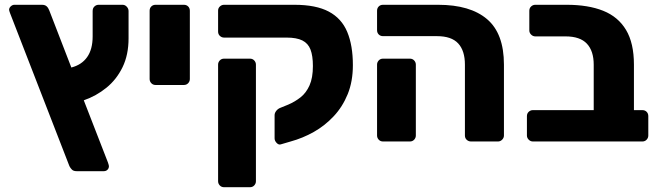

<svg xmlns="http://www.w3.org/2000/svg" viewBox="-20 -591 2754 802"><path d="M300 124Q287 124 280.5 117.5Q274 111 270 103L22 -536Q20 -542 19 -545Q18 -548 18 -550Q18 -558 25 -564.5Q32 -571 40 -571H155Q168 -571 175 -564.5Q182 -558 186 -547L278 -309Q321 -320 344 -352.5Q367 -385 367 -439V-545Q367 -557 374.5 -564Q382 -571 392 -571H492Q502 -571 509.5 -563Q517 -555 517 -545V-431Q517 -362 492 -310.5Q467 -259 424.5 -224.5Q382 -190 330 -172L431 88Q435 100 435 103Q435 112 429 118Q423 124 414 124Z M630 -236Q619 -236 612 -243.5Q605 -251 605 -261V-546Q605 -557 612 -564Q619 -571 630 -571H748Q759 -571 766 -564Q773 -557 773 -546V-261Q773 -251 766 -243.5Q759 -236 748 -236Z M916 191Q905 191 898 183.5Q891 176 891 166V-321Q891 -331 898 -338.5Q905 -346 916 -346H1024Q1035 -346 1042 -338.5Q1049 -331 1049 -321V166Q1049 176 1042 183.5Q1035 191 1024 191ZM1153 12Q1144 15 1135.5 6Q1127 -3 1127 -13V-110Q1127 -119 1134 -128Q1141 -137 1152 -141L1184 -154Q1212 -166 1235.5 -184.5Q1259 -203 1273 -234.5Q1287 -266 1287 -315Q1287 -358 1277 -384Q1267 -410 1243 -422Q1219 -434 1177 -434H916Q906 -434 898.5 -441Q891 -448 891 -459V-547Q891 -557 898.5 -564Q906 -571 916 -571H1210Q1300 -571 1353.5 -542.5Q1407 -514 1430.5 -457.5Q1454 -401 1454 -319Q1454 -251 1432.5 -198Q1411 -145 1374 -105.5Q1337 -66 1291 -40Q1245 -14 1194 0Z M1948 0Q1937 0 1929.5 -7Q1922 -14 1922 -25V-321Q1922 -379 1894 -409.5Q1866 -440 1805 -440H1580Q1569 -440 1562 -447Q1555 -454 1555 -465V-546Q1555 -557 1562 -564Q1569 -571 1580 -571H1810Q1944 -571 2014.5 -511Q2085 -451 2085 -321V-25Q2085 -15 2077.5 -7.5Q2070 0 2060 0ZM1580 0Q1569 0 1562 -7.5Q1555 -15 1555 -25V-321Q1555 -331 1562 -338.5Q1569 -346 1580 -346H1692Q1703 -346 1710 -338.5Q1717 -331 1717 -321V-25Q1717 -15 1710 -7.5Q1703 0 1692 0Z M2206 0Q2196 0 2188.5 -7.5Q2181 -15 2181 -25V-106Q2181 -117 2188.5 -124Q2196 -131 2206 -131H2460V-321Q2460 -378 2431.5 -408.5Q2403 -439 2342 -439H2216Q2206 -439 2198.5 -446.5Q2191 -454 2191 -464V-546Q2191 -557 2198.5 -564Q2206 -571 2216 -571H2347Q2437 -571 2499.5 -546Q2562 -521 2595 -466Q2628 -411 2628 -321V-131H2663Q2674 -131 2681 -124Q2688 -117 2688 -106V-25Q2688 -15 2681 -7.5Q2674 0 2663 0Z"/></svg>

Font: Rubik
Style: Bold
Weight: 700
Designer: Hubert and Fischer
Foundry: Hubert and Fischer
Version: Version 2.300;gftools[0.9.30]